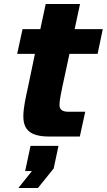

<svg xmlns="http://www.w3.org/2000/svg" viewBox="-20 -684 535 962"><path d="M226 0H380L407 -124H324C292 -124 278 -135 278 -159C278 -179 285 -213 292 -247L328 -414H469L495 -538H354L381 -664H209L182 -538H93L66 -414H155L121 -251C109 -196 97 -145 97 -101C97 -33 133 0 226 0ZM72 258H170L249 160L273 47H133L106 173H140Z"/></svg>

Font: Geist ExtraBold
Style: Italic
Weight: 800
Italic angle: -12°
Designer: Basement.studio, Andrés Briganti, Mateo Zaragoza
Foundry: Basement.studio, Vercel, Andrés Briganti, Guido Ferreyra, Mateo Zaragoza
Version: Version 1.500